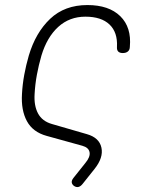

<svg xmlns="http://www.w3.org/2000/svg" viewBox="-20 -580 640 760"><path d="M307 148Q299 158 290.5 160Q282 162 273 156Q265 150 264 142Q263 134 271 124L318 65Q338 41 334.5 22.5Q331 4 306 -3L165 -42Q110 -57 86.5 -100.5Q63 -144 67 -208Q69 -246 76 -284Q83 -322 94 -360Q121 -451 178.5 -505.5Q236 -560 326 -560Q411 -560 456 -516Q501 -472 494 -395Q494 -383 486.5 -376.5Q479 -370 466 -370Q454 -370 448 -376Q442 -382 443 -395Q446 -452 413.5 -483Q381 -514 318 -514Q255 -514 210.5 -473.5Q166 -433 144 -360Q133 -322 126 -284Q119 -246 117 -208Q114 -162 130.5 -131Q147 -100 186 -89L324 -49Q373 -35 381.5 4.5Q390 44 354 89Z"/></svg>

Font: Maple Mono Thin
Style: Italic
Weight: 250
Italic angle: -10°
Monospace: yes
Designer: subframe7536
Version: Version 7.000